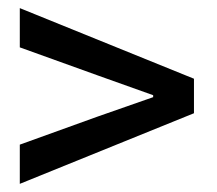

<svg xmlns="http://www.w3.org/2000/svg" viewBox="-20 -613 540 478"><path d="M29.3 -155.3V-252.9L221.7 -322.3L361.3 -371.1V-376L221.7 -425.8L29.3 -495.1V-592.8L462.9 -417V-331.1Z"/></svg>

Font: Gen Shin Gothic Monospace Medium
Style: Regular
Weight: 500
Designer: [Source Han Sans]
Ryoko NISHIZUKA  (kana & ideographs); Paul D. Hunt (Latin, Greek & Cyrillic); Wenlong ZHANG  (bopomofo
Version: Version 1.002.20150607